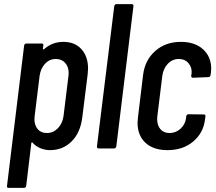

<svg xmlns="http://www.w3.org/2000/svg" viewBox="-20 -720 1049 931"><path d="M407 -387Q407 -379 405 -359L379 -151Q370 -77 327.5 -34.5Q285 8 222 8Q199 8 176.5 -1Q154 -10 137 -29Q134 -32 132 -27L107 181Q105 191 96 191H22Q12 191 14 181L97 -499Q99 -509 108 -509H182Q192 -509 190 -499L188 -483Q188 -481 190 -480.5Q192 -480 194 -482Q234 -517 287 -517Q343 -517 375 -481.5Q407 -446 407 -387ZM313 -366Q313 -396 296 -415Q279 -434 251 -434Q220 -434 198.5 -411Q177 -388 172 -352L148 -157Q147 -152 147 -143Q147 -112 163 -93.5Q179 -75 207 -75Q238 -75 260.5 -98Q283 -121 288 -157L312 -352Q313 -357 313 -366Z M450 -10 534 -690Q536 -700 545 -700H619Q623 -700 625.5 -697Q628 -694 627 -690L544 -10Q543 -6 540 -3Q537 0 533 0H459Q450 0 450 -10Z M647 -125Q647 -133 649 -151L674 -358Q683 -429 733 -473Q783 -517 857 -517Q925 -517 964.5 -481Q1004 -445 1004 -388Q1004 -375 1003 -369L1001 -356Q999 -346 990 -346L916 -343Q907 -343 907 -353L909 -363Q912 -392 894.5 -413Q877 -434 847 -434Q816 -434 794 -411Q772 -388 767 -352L743 -157Q742 -152 742 -143Q742 -112 758 -93.5Q774 -75 802 -75Q833 -75 855.5 -96Q878 -117 882 -146L883 -156Q885 -166 894 -166L968 -165Q978 -165 976 -155L974 -140Q966 -75 916.5 -33.5Q867 8 792 8Q724 8 685.5 -27.5Q647 -63 647 -125Z"/></svg>

Font: Barlow Condensed Medium
Style: Italic
Weight: 500
Width: 3
Italic angle: -7°
Designer: Jeremy Tribby
Foundry: Tribby Type
Version: Version 1.408